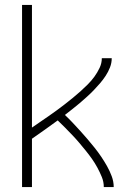

<svg xmlns="http://www.w3.org/2000/svg" viewBox="-20 -755 540 775"><path d="M69 0V-735H109V-240Q126 -252 143 -263.5Q160 -275 176.5 -286.5Q193 -298 209.5 -310Q226 -322 242 -334.5Q258 -347 274 -360Q290 -373 305 -386.5Q320 -400 334.5 -414.5Q349 -429 361 -445.5Q373 -462 382 -481Q391 -500 391 -520H431Q431 -501 424 -483Q417 -465 406.5 -449Q396 -433 383.5 -418.5Q371 -404 358 -390.5Q345 -377 330.5 -364Q316 -351 301.5 -338.5Q287 -326 272 -314.5Q257 -303 242 -291Q258 -276 273.5 -259.5Q289 -243 304 -226.5Q319 -210 333.5 -193Q348 -176 362 -158.5Q376 -141 388.5 -122.5Q401 -104 412 -84.5Q423 -65 431 -43.5Q439 -22 439 0H399Q399 -21 391 -40.5Q383 -60 373 -78.5Q363 -97 351 -114Q339 -131 326 -147Q313 -163 299.5 -179Q286 -195 271.5 -210Q257 -225 242.5 -240Q228 -255 213 -269Q187 -250 161 -231.5Q135 -213 109 -195V0Z"/></svg>

Font: Iosevka Curly Extralight
Style: Regular
Weight: 200
Monospace: yes
Designer: Belleve Invis
Foundry: Belleve Invis
Version: Version 22.1.2; ttfautohint (v1.8.4)